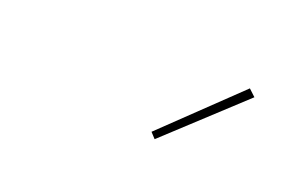

<svg xmlns="http://www.w3.org/2000/svg" viewBox="-38 -882 676 423"><g transform="rotate(20 300.0 -670.5)"><path d="M335 -582 323 -595 494 -759 510 -744Z"/></g></svg>

Font: Iosevka SS04 Th Ex Obl
Style: Regular
Weight: 100
Width: 7
Italic angle: -9°
Monospace: yes
Designer: Belleve Invis
Foundry: Belleve Invis
Version: Version 19.0.0; ttfautohint (v1.8.4)